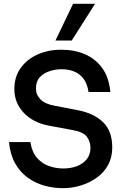

<svg xmlns="http://www.w3.org/2000/svg" viewBox="-20 -972 647 1004"><path d="M309 12Q259 12 211 -1.5Q163 -15 123.5 -44Q84 -73 58.5 -119Q33 -165 27 -229H139Q147 -177 173 -147Q199 -117 235.5 -104Q272 -91 311 -91Q351 -91 383 -103.5Q415 -116 434 -140Q453 -164 453 -198Q453 -231 434.5 -256.5Q416 -282 359 -292L235 -315Q152 -331 103.5 -383Q55 -435 55 -506Q55 -571 88.5 -617Q122 -663 177.5 -687.5Q233 -712 300 -712Q370 -712 425 -688Q480 -664 515 -615.5Q550 -567 557 -491H443Q436 -536 415.5 -562Q395 -588 365.5 -599Q336 -610 302 -610Q271 -610 239.5 -600Q208 -590 188 -568Q168 -546 168 -509Q168 -476 192 -452Q216 -428 266 -419L381 -397Q469 -381 518 -334Q567 -287 567 -201Q567 -149 545 -109Q523 -69 485.5 -42.5Q448 -16 402.5 -2Q357 12 309 12ZM270 -760 362 -952H477L355 -760Z"/></svg>

Font: Host Grotesk SemiBold
Style: Regular
Weight: 600
Designer: Doukan Karapınar
Foundry: Element Type
Version: Version 1.003